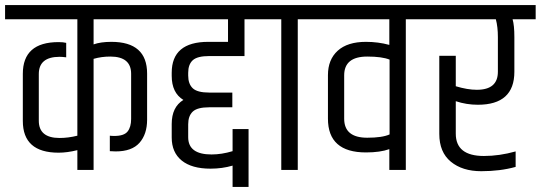

<svg xmlns="http://www.w3.org/2000/svg" viewBox="-44 -670 2132 757"><path d="M412 -73 389 -74V-135Q395 -134 407 -134Q445 -134 459 -151.5Q473 -169 473 -201V-379Q473 -447 391 -447Q356 -447 325 -438V0H261V-78Q221 -68 187 -68Q46 -68 46 -193V-379Q46 -504 187 -504Q205 -504 217 -501V-444Q201 -446 191 -446Q109 -446 109 -378V-194Q109 -126 191 -126Q225 -126 261 -135V-594H-24V-650H606V-594H325V-495Q353 -505 395 -505Q536 -505 536 -380V-198Q536 -141 506 -107Q476 -73 412 -73Z M920 -449H781Q734 -449 716 -432.5Q698 -416 698 -383V-372Q698 -339 716 -322Q734 -305 781 -305H872V-247H781Q734 -247 716 -230Q698 -213 698 -180V-129Q698 -61 790 -61Q830 -61 873 -74V-161H936V67H873V-17Q832 -5 786 -5Q712 -5 672.5 -37Q633 -69 633 -128V-181Q633 -248 679 -276Q633 -304 633 -371V-383Q633 -505 777 -505H855V-594H558V-650H1017V-594H920Z M1065 -594H969V-650H1226V-594H1130V0H1065Z M1404 -447Q1313 -447 1313 -373V-202Q1313 -127 1404 -127Q1463 -127 1492 -140V-435Q1462 -447 1404 -447ZM1491 -594H1178V-650H1652V-594H1556V0H1491V-82Q1455 -69 1399 -69Q1249 -69 1249 -202V-374Q1249 -435 1287.5 -470Q1326 -505 1399 -505Q1447 -505 1491 -493Z M1919 -524Q1919 -564 1911 -594H1604V-650H2068V-594H1977Q1984 -570 1984 -524V-387Q1984 -257 1840 -257Q1795 -257 1753 -271V-143Q1753 -55 1864 -55Q1925 -55 1989 -73V-12Q1928 5 1853.5 5Q1779 5 1733.5 -32.5Q1688 -70 1688 -142V-450H1753V-330Q1799 -316 1836 -316Q1919 -316 1919 -387Z"/></svg>

Font: Khand
Style: Regular
Weight: 400
Designer: Devanagari: Sanchit Sawaria, Jyotish Sonowal; Latin: Satya Rajpurohit
Foundry: Indian Type Foundry
Version: Version 1.101;PS 1.0;hotconv 1.0.78;makeotf.lib2.5.61930; tt